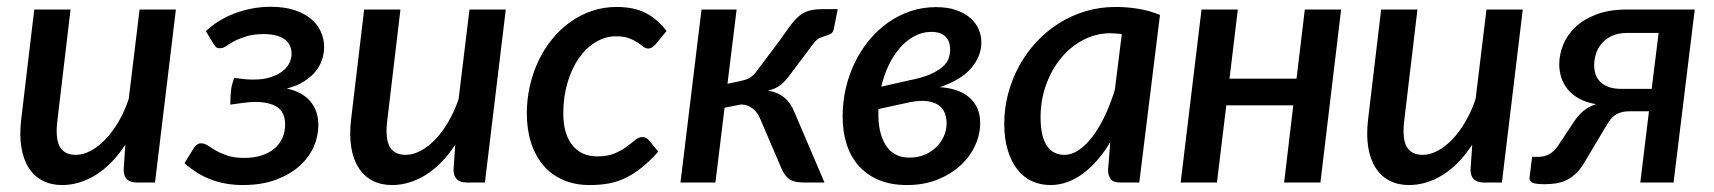

<svg xmlns="http://www.w3.org/2000/svg" viewBox="-20 -538 5052 566"><path d="M188 -510 149.5 -186Q142.5 -131.5 155.8 -106.5Q169 -81.5 203.5 -81.5Q224.5 -81.5 247 -93.2Q269.5 -105 290.2 -126.5Q311 -148 329 -178.5Q347 -209 359.5 -246.5L391.5 -510H498.5L437 0H383.5Q344.5 0 344.5 -38L349.5 -111.5Q310.5 -52 262.2 -22.2Q214 7.5 163 7.5Q131 7.5 106 -5.2Q81 -18 65 -42.8Q49 -67.5 43 -103.5Q37 -139.5 42.5 -186L81 -510Z M587 -446Q602 -461 622.8 -474.2Q643.5 -487.5 668.2 -497.2Q693 -507 720.8 -512.5Q748.5 -518 778 -518Q819 -518 848.8 -508Q878.5 -498 897.8 -481.5Q917 -465 926.2 -443.5Q935.5 -422 935.5 -399.5Q935.5 -381.5 929.8 -363.2Q924 -345 911 -328.5Q898 -312 877 -298.5Q856 -285 825.5 -277Q871 -267.5 894.8 -239.2Q918.5 -211 918.5 -168.5Q918.5 -137 904.8 -105.5Q891 -74 863.2 -49Q835.5 -24 793.5 -8.2Q751.5 7.5 695.5 7.5Q646 7.5 603.2 -8.2Q560.5 -24 524 -57L551 -101Q554 -106.5 559.8 -111Q565.5 -115.5 572.5 -115.5Q583 -115.5 593 -108.8Q603 -102 616.8 -94Q630.5 -86 650.5 -79.2Q670.5 -72.5 700.5 -72.5Q729.5 -72.5 752 -80Q774.5 -87.5 789.8 -100.8Q805 -114 812.8 -132Q820.5 -150 820.5 -171Q820.5 -207 797.2 -222.2Q774 -237.5 732.5 -237.5Q717.5 -237.5 697.2 -234.8Q677 -232 659 -229.5Q659 -250 660.8 -269Q662.5 -288 670.5 -308.5Q684 -306.5 697.2 -305Q710.5 -303.5 724 -303.5Q754 -303 775.8 -309.8Q797.5 -316.5 811.8 -327.2Q826 -338 832.8 -351.8Q839.5 -365.5 839.5 -379.5Q839.5 -391.5 835 -402.2Q830.5 -413 820.8 -420.8Q811 -428.5 795.5 -433Q780 -437.5 757.5 -437.5Q728 -437.5 707.5 -431.2Q687 -425 672.5 -417.5Q658 -410 648.5 -403.2Q639 -396.5 631.5 -396Q624.5 -395 619.8 -397.2Q615 -399.5 609.5 -408.5L587 -446Z M1160.5 -510 1122 -186Q1115 -131.5 1128.2 -106.5Q1141.5 -81.5 1176 -81.5Q1197 -81.5 1219.5 -93.2Q1242 -105 1262.8 -126.5Q1283.5 -148 1301.5 -178.5Q1319.5 -209 1332 -246.5L1364 -510H1471L1409.5 0H1356Q1317 0 1317 -38L1322 -111.5Q1283 -52 1234.8 -22.2Q1186.5 7.5 1135.5 7.5Q1103.5 7.5 1078.5 -5.2Q1053.5 -18 1037.5 -42.8Q1021.5 -67.5 1015.5 -103.5Q1009.5 -139.5 1015 -186L1053.5 -510Z M1920.5 -91Q1895 -62.5 1871.5 -43.8Q1848 -25 1824.2 -13.5Q1800.5 -2 1774.8 2.8Q1749 7.5 1718.5 7.5Q1674 7.5 1639.5 -7.8Q1605 -23 1581.5 -50.8Q1558 -78.5 1545.5 -117.5Q1533 -156.5 1533 -204Q1533 -245 1542 -284.5Q1551 -324 1567.5 -358.8Q1584 -393.5 1607.8 -422.8Q1631.5 -452 1661 -473Q1690.5 -494 1725 -505.8Q1759.5 -517.5 1798 -517.5Q1849 -517.5 1883.8 -499.5Q1918.5 -481.5 1945 -446.5L1911 -405.5Q1907 -401.5 1902 -398.2Q1897 -395 1891 -395Q1883.5 -395 1876.5 -400.5Q1869.5 -406 1859.5 -412.8Q1849.5 -419.5 1834.5 -425.2Q1819.5 -431 1796 -431Q1764.5 -431 1736.2 -414Q1708 -397 1686.8 -366.8Q1665.5 -336.5 1653 -294.5Q1640.5 -252.5 1640.5 -203Q1640.5 -144 1666.8 -110.5Q1693 -77 1741 -77Q1772 -77 1792.5 -86Q1813 -95 1827.2 -105.5Q1841.5 -116 1852 -125Q1862.5 -134 1874 -134Q1884.5 -134 1893.5 -124L1920.5 -91Z M2278 -418Q2295.5 -443 2308.5 -460.8Q2321.5 -478.5 2334.5 -489.8Q2347.5 -501 2363.8 -506Q2380 -511 2404.5 -511H2449.5L2438.5 -455Q2436 -442.5 2429.8 -438.8Q2423.5 -435 2415 -432.8Q2406.5 -430.5 2396.2 -425.8Q2386 -421 2376 -407L2311 -320.5Q2296 -299.5 2281.5 -287.8Q2267 -276 2244 -271Q2274.5 -265.5 2293.5 -249.2Q2312.5 -233 2324 -202.5L2410.5 0H2349Q2321.5 0 2308 -9.2Q2294.5 -18.5 2286 -36L2221.5 -186.5Q2214.5 -205.5 2199 -217.8Q2183.5 -230 2164.5 -230L2116 -220.5L2089 0H1986L2048 -510H2151.5L2124.5 -291L2160 -298.5Q2169.5 -300.5 2176.8 -302.8Q2184 -305 2190 -308.5Q2196 -312 2201 -317Q2206 -322 2211.5 -329.5Z M2873 -412.5Q2873 -373 2843.5 -337.8Q2814 -302.5 2750.5 -281Q2776.5 -279.5 2798.5 -272.2Q2820.5 -265 2836.2 -251.8Q2852 -238.5 2860.8 -219.5Q2869.5 -200.5 2869.5 -175.5Q2869.5 -141 2854.2 -108.2Q2839 -75.5 2810.8 -49.8Q2782.5 -24 2742.8 -8.2Q2703 7.5 2653.5 7.5Q2607 7.5 2571.8 -7Q2536.5 -21.5 2512.5 -48Q2488.5 -74.5 2476.2 -111.8Q2464 -149 2464 -194.5Q2464 -237 2473.2 -277.2Q2482.5 -317.5 2499.8 -353.2Q2517 -389 2541.8 -419Q2566.5 -449 2597 -470.8Q2627.5 -492.5 2663.2 -504.8Q2699 -517 2739 -517Q2773 -517 2798 -508.5Q2823 -500 2839.8 -485.5Q2856.5 -471 2864.8 -452.2Q2873 -433.5 2873 -412.5ZM2569.5 -216.5V-209.5Q2568.5 -178 2574.2 -152.5Q2580 -127 2591.8 -109Q2603.5 -91 2621.8 -81.8Q2640 -72.5 2665 -73.5Q2687.5 -74 2706.8 -82.2Q2726 -90.5 2740.2 -104.5Q2754.5 -118.5 2762.5 -136.5Q2770.5 -154.5 2770.5 -174.5Q2770.5 -191 2765 -205Q2759.5 -219 2746.8 -228Q2734 -237 2713.5 -239.8Q2693 -242.5 2663.5 -237ZM2725.5 -444Q2700 -444 2676.8 -432Q2653.5 -420 2634.2 -398.5Q2615 -377 2600.5 -347.2Q2586 -317.5 2578 -282.5L2659.5 -301Q2698.5 -308.5 2722.2 -319Q2746 -329.5 2759.2 -341.5Q2772.5 -353.5 2776.8 -366.5Q2781 -379.5 2781 -392.5Q2781 -402.5 2778.2 -411.8Q2775.5 -421 2769 -428.2Q2762.5 -435.5 2751.8 -439.8Q2741 -444 2725.5 -444Z M3338.5 0H3282Q3261.5 0 3254 -10.5Q3246.5 -21 3246.5 -36.5L3253 -119Q3235.5 -90 3215.5 -66.8Q3195.5 -43.5 3173.5 -27Q3151.5 -10.5 3127 -1.5Q3102.5 7.5 3076.5 7.5Q3047 7.5 3022 -4Q2997 -15.5 2979 -38.5Q2961 -61.5 2950.8 -95.2Q2940.5 -129 2940.5 -173.5Q2940.5 -219 2952 -262.2Q2963.5 -305.5 2984.5 -343.8Q3005.5 -382 3035 -414Q3064.5 -446 3101 -469Q3137.5 -492 3179.8 -504.8Q3222 -517.5 3268.5 -517.5Q3302 -517.5 3335 -512.2Q3368 -507 3399.5 -494ZM3117.5 -81.5Q3140 -81.5 3161.2 -96.2Q3182.5 -111 3201.8 -136.8Q3221 -162.5 3237.5 -197.5Q3254 -232.5 3266.5 -273.5L3287 -437.5Q3278.5 -438.5 3270.2 -439.2Q3262 -440 3253.5 -440Q3210.5 -440 3172.8 -420Q3135 -400 3107.2 -366Q3079.5 -332 3063.5 -287.2Q3047.5 -242.5 3047.5 -193Q3047.5 -136 3065.8 -108.8Q3084 -81.5 3117.5 -81.5Z M3933.5 -510 3872.5 0H3765.5L3792.5 -227.5H3595L3567.5 0H3460.5L3522 -510H3629L3604.5 -306H3802L3826.5 -510Z M4158.5 -510 4120 -186Q4113 -131.5 4126.2 -106.5Q4139.5 -81.5 4174 -81.5Q4195 -81.5 4217.5 -93.2Q4240 -105 4260.8 -126.5Q4281.5 -148 4299.5 -178.5Q4317.5 -209 4330 -246.5L4362 -510H4469L4407.5 0H4354Q4315 0 4315 -38L4320 -111.5Q4281 -52 4232.8 -22.2Q4184.5 7.5 4133.5 7.5Q4101.5 7.5 4076.5 -5.2Q4051.5 -18 4035.5 -42.8Q4019.5 -67.5 4013.5 -103.5Q4007.5 -139.5 4013 -186L4051.5 -510Z M4913.5 0H4815.5L4841 -210H4785.5Q4770.5 -210 4759.8 -207Q4749 -204 4741.2 -198.8Q4733.5 -193.5 4727.5 -185.8Q4721.5 -178 4716 -168.5L4651.5 -60.5Q4639.5 -39.5 4626 -26.8Q4612.5 -14 4597.8 -7Q4583 0 4567 2.5Q4551 5 4534 5Q4507.5 5 4497.8 0.8Q4488 -3.5 4489 -14.5L4496.5 -75.5H4513Q4532 -75.5 4547 -83.5Q4562 -91.5 4574 -110L4620.5 -180Q4633 -199 4648.5 -211.5Q4664 -224 4685 -231Q4655 -236 4634.2 -247.8Q4613.5 -259.5 4600.8 -275.5Q4588 -291.5 4582.2 -310.5Q4576.5 -329.5 4576.5 -349Q4576.5 -377 4588 -405.8Q4599.5 -434.5 4623.8 -457.8Q4648 -481 4686 -495.5Q4724 -510 4777.5 -510H4976ZM4679.5 -346Q4679.5 -312 4700.5 -294Q4721.5 -276 4758.5 -276H4849L4869.5 -441H4778Q4750 -441 4731 -431.8Q4712 -422.5 4700.5 -408.5Q4689 -394.5 4684.2 -377.8Q4679.5 -361 4679.5 -346Z"/></svg>

Font: Lato Semibold
Style: Italic
Weight: 600
Italic angle: -7°
Designer: Lukasz Dziedzic
Foundry: tyPoland Lukasz Dziedzic
Version: Version 2.006; 2014-01-15